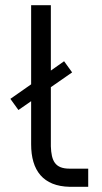

<svg xmlns="http://www.w3.org/2000/svg" viewBox="-20 -720 395 740"><path d="M51 -296 100 -330V-164C100 -63 146 -2 249 0H320V-70H248C192 -70 178 -100 176 -156V-384L258 -441L227 -484L176 -448V-700H100V-395L20 -339Z"/></svg>

Font: Mint Spirit
Style: Regular
Weight: 400
Designer: HARENDAL Hirwen
Foundry: Arkandis Digital Foundry.
Version: Version 1.004;FFEdit